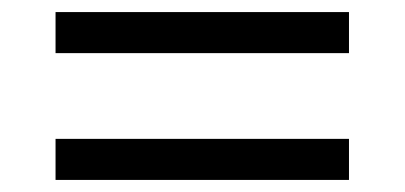

<svg xmlns="http://www.w3.org/2000/svg" viewBox="-20 -481 670 318"><path d="M558 -393H72V-461H558ZM558 -183H72V-251H558Z"/></svg>

Font: IBM Plex Sans JP
Style: Regular
Weight: 400
Designer: Mike Abbink; Paul van der Laan; Pieter van Rosmalen; Wujin Sim; Yejin Wi; Jinhee Kim; Boomi Park; Yona Kim; Kichan Ma
Foundry: Sandoll Inc.
Version: Version 1.000